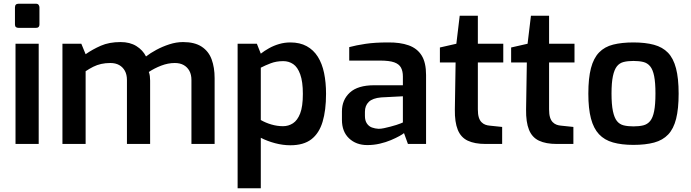

<svg xmlns="http://www.w3.org/2000/svg" viewBox="-20 -770 3697 1027"><path d="M79 -621Q60 -621 60 -639V-730Q60 -750 79 -750H173Q182 -750 186.5 -744Q191 -738 191 -730V-639Q191 -621 173 -621ZM63 0V-536H187V0Z M314 0V-536H415L438 -480Q475 -506 519.5 -525.5Q564 -545 625 -545Q675 -545 709.5 -523.5Q744 -502 761 -468Q784 -486 816.5 -503.5Q849 -521 886 -533Q923 -545 959 -545Q1021 -545 1058.5 -520.5Q1096 -496 1112 -452.5Q1128 -409 1128 -352V0H1004V-342Q1004 -371 993 -391Q982 -411 962.5 -422Q943 -433 915 -433Q879 -433 842.5 -419Q806 -405 776 -385Q780 -375 781.5 -363Q783 -351 783 -339V0H659V-342Q659 -371 648 -391Q637 -411 617.5 -422Q598 -433 570 -433Q544 -433 521.5 -428Q499 -423 479 -413Q459 -403 438 -389V0Z M1251 237V-536H1354L1375 -483Q1394 -498 1419 -512Q1444 -526 1473 -534.5Q1502 -543 1533 -543Q1584 -543 1620.5 -523Q1657 -503 1680 -466.5Q1703 -430 1713.5 -379.5Q1724 -329 1724 -268Q1724 -180 1705.5 -118.5Q1687 -57 1645.5 -25Q1604 7 1533 7Q1493 7 1451.5 -4Q1410 -15 1375 -33V237ZM1494 -95Q1523 -95 1547 -110.5Q1571 -126 1585.5 -163Q1600 -200 1600 -268Q1600 -333 1586 -372Q1572 -411 1548.5 -427Q1525 -443 1495 -443Q1458 -443 1428 -431.5Q1398 -420 1375 -408V-128Q1401 -113 1432 -104Q1463 -95 1494 -95Z M1945 6Q1885 6 1847 -30Q1809 -66 1809 -129V-174Q1809 -236 1851.5 -275Q1894 -314 1982 -314H2135V-361Q2135 -389 2125 -408Q2115 -427 2089 -436.5Q2063 -446 2010 -446H1848V-518Q1885 -528 1935 -535.5Q1985 -543 2054 -543Q2120 -544 2166 -527.5Q2212 -511 2235.5 -473Q2259 -435 2259 -369V0H2162L2141 -58Q2134 -52 2116 -42Q2098 -32 2071 -20.5Q2044 -9 2011.5 -1.5Q1979 6 1945 6ZM2005 -81Q2018 -81 2034.5 -84.5Q2051 -88 2068 -92.5Q2085 -97 2099.5 -101.5Q2114 -106 2123.5 -110Q2133 -114 2135 -115V-255L2019 -249Q1973 -245 1952.5 -225Q1932 -205 1932 -172V-150Q1932 -125 1942.5 -109.5Q1953 -94 1969.5 -88Q1986 -82 2005 -81Z M2577 0Q2519 0 2482 -17.5Q2445 -35 2428.5 -76Q2412 -117 2413 -184L2417 -436H2333V-516L2421 -536L2439 -686H2536V-536H2672V-436H2536V-185Q2536 -159 2541 -142.5Q2546 -126 2555.5 -116.5Q2565 -107 2576 -103Q2587 -99 2599 -98L2666 -91V0Z M2958 0Q2900 0 2863 -17.5Q2826 -35 2809.5 -76Q2793 -117 2794 -184L2798 -436H2714V-516L2802 -536L2820 -686H2917V-536H3053V-436H2917V-185Q2917 -159 2922 -142.5Q2927 -126 2936.5 -116.5Q2946 -107 2957 -103Q2968 -99 2980 -98L3047 -91V0Z M3368 5Q3305 5 3259 -8Q3213 -21 3184 -52Q3155 -83 3141 -136Q3127 -189 3127 -269Q3127 -352 3141 -405.5Q3155 -459 3184.5 -489.5Q3214 -520 3260 -531.5Q3306 -543 3368 -543Q3432 -543 3478 -530.5Q3524 -518 3553 -488Q3582 -458 3596 -404.5Q3610 -351 3610 -269Q3610 -188 3596.5 -134.5Q3583 -81 3554 -50.5Q3525 -20 3479 -7.5Q3433 5 3368 5ZM3368 -94Q3399 -94 3421 -99.5Q3443 -105 3457.5 -122.5Q3472 -140 3479 -175.5Q3486 -211 3486 -270Q3486 -328 3479 -363Q3472 -398 3457.5 -415.5Q3443 -433 3421 -438.5Q3399 -444 3368 -444Q3338 -444 3316 -438.5Q3294 -433 3280 -415.5Q3266 -398 3258.5 -363Q3251 -328 3251 -270Q3251 -211 3258.5 -175.5Q3266 -140 3280 -122.5Q3294 -105 3316 -99.5Q3338 -94 3368 -94Z"/></svg>

Font: Exo Thin SemiBold
Style: Regular
Weight: 600
Version: Version 2.000